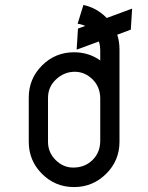

<svg xmlns="http://www.w3.org/2000/svg" viewBox="-20 -759 602 779"><path d="M174.8 -361.8V-185.1V-182.1Q175.3 -140.1 205.6 -109.9Q236.3 -79.1 277.3 -79.1Q324.2 -79.1 355.5 -109.9Q385.7 -139.6 386.7 -185.1V-361.8Q385.7 -407.2 355.5 -437Q324.2 -467.8 283.2 -467.8Q240.7 -467.8 207.5 -437Q174.8 -406.7 174.8 -361.8ZM318.4 -738.8Q370.6 -728 410.6 -688.5L413.1 -686L516.1 -724.1L510.7 -638.7L455.6 -618.2Q464.8 -590.3 464.8 -558.6V-183.6Q464.8 -107.4 410.6 -53.7Q356.4 0 280.3 0Q204.1 0 150.4 -53.7Q96.7 -107.4 96.7 -183.6V-363.3Q96.7 -439.5 150.4 -493.2Q204.1 -546.9 280.3 -546.9Q340.3 -546.9 386.7 -513.7V-557.1Q386.2 -575.2 381.3 -590.8L291 -557.6L296.4 -643.1L325.7 -653.8Q311 -660.6 294.9 -662.6Z"/></svg>

Font: NovaMono
Style: Regular
Weight: 400
Monospace: yes
Version: Version 1.2